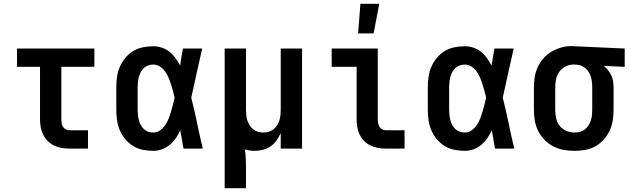

<svg xmlns="http://www.w3.org/2000/svg" viewBox="-20 -787 3340 1017"><path d="M446 0H347Q327 0 306 -3.5Q285 -7 266.5 -16Q248 -25 233 -40Q218 -55 208.5 -74Q199 -93 195.5 -113.5Q192 -134 192 -155V-433H70V-530H480V-433H305V-155Q305 -145 306.5 -134.5Q308 -124 313.5 -115.5Q319 -107 328 -102Q337 -97 347 -97H446Z M792 12Q765 12 737 6.5Q709 1 685.5 -13.5Q662 -28 644 -49.5Q626 -71 615 -96.5Q604 -122 600 -149.5Q596 -177 596 -205V-325Q596 -353 600 -380.5Q604 -408 615 -433.5Q626 -459 644 -480.5Q662 -502 685.5 -516.5Q709 -531 737 -536.5Q765 -542 792 -542Q815 -542 837.5 -534.5Q860 -527 878 -512.5Q896 -498 909.5 -479Q923 -460 934 -440Q937 -462 941 -484.5Q945 -507 949 -530H1051Q1042 -491 1033.5 -452Q1025 -413 1016 -374V-373Q1010 -347 1004.5 -321Q999 -295 993 -270Q1010 -203 1024 -135Q1038 -67 1054 0H952Q948 -24 943.5 -48.5Q939 -73 935 -97Q925 -75 911.5 -55.5Q898 -36 880 -20.5Q862 -5 839 3.5Q816 12 792 12ZM792 -85Q812 -85 828 -96.5Q844 -108 855 -124Q866 -140 873 -158Q880 -176 885.5 -194.5Q891 -213 896 -232Q901 -251 905 -270Q901 -288 896 -306Q891 -324 885.5 -341.5Q880 -359 872.5 -376.5Q865 -394 854 -409Q843 -424 827 -434.5Q811 -445 792 -445Q778 -445 765 -440.5Q752 -436 742 -426.5Q732 -417 725.5 -405Q719 -393 715.5 -379.5Q712 -366 710.5 -352.5Q709 -339 709 -325V-205Q709 -191 710.5 -177.5Q712 -164 715.5 -150.5Q719 -137 725.5 -125Q732 -113 742 -103.5Q752 -94 765 -89.5Q778 -85 792 -85Z M1170 210V-530H1283V-205Q1283 -191 1284.5 -176.5Q1286 -162 1290.5 -148.5Q1295 -135 1302.5 -123Q1310 -111 1321.5 -102Q1333 -93 1347 -89Q1361 -85 1375 -85Q1389 -85 1403 -89Q1417 -93 1428.5 -102Q1440 -111 1447.5 -123Q1455 -135 1459.5 -148.5Q1464 -162 1465.5 -176.5Q1467 -191 1467 -205V-530H1580V0H1467V-82Q1458 -62 1445 -43.5Q1432 -25 1413.5 -12Q1395 1 1373 6.5Q1351 12 1329 12Q1316 12 1303 10Q1290 8 1277 4Q1281 29 1282 54.5Q1283 80 1283 105V210Z M2123 0H2024Q2003 0 1982.5 -3.5Q1962 -7 1943 -16Q1924 -25 1909 -40Q1894 -55 1885 -74Q1876 -93 1872.5 -113.5Q1869 -134 1869 -155V-433H1737V-530H1981V-155Q1981 -145 1983 -134.5Q1985 -124 1990 -115.5Q1995 -107 2004.5 -102Q2014 -97 2024 -97H2123Z M1877 -610 1889 -767H1989L1959 -610Z M2442 12Q2415 12 2387 6.5Q2359 1 2335.5 -13.5Q2312 -28 2294 -49.5Q2276 -71 2265 -96.5Q2254 -122 2250 -149.5Q2246 -177 2246 -205V-325Q2246 -353 2250 -380.5Q2254 -408 2265 -433.5Q2276 -459 2294 -480.5Q2312 -502 2335.5 -516.5Q2359 -531 2387 -536.5Q2415 -542 2442 -542Q2465 -542 2487.5 -534.5Q2510 -527 2528 -512.5Q2546 -498 2559.5 -479Q2573 -460 2584 -440Q2587 -462 2591 -484.5Q2595 -507 2599 -530H2701Q2692 -491 2683.5 -452Q2675 -413 2666 -374V-373Q2660 -347 2654.5 -321Q2649 -295 2643 -270Q2660 -203 2674 -135Q2688 -67 2704 0H2602Q2598 -24 2593.5 -48.5Q2589 -73 2585 -97Q2575 -75 2561.5 -55.5Q2548 -36 2530 -20.5Q2512 -5 2489 3.5Q2466 12 2442 12ZM2442 -85Q2462 -85 2478 -96.5Q2494 -108 2505 -124Q2516 -140 2523 -158Q2530 -176 2535.5 -194.5Q2541 -213 2546 -232Q2551 -251 2555 -270Q2551 -288 2546 -306Q2541 -324 2535.5 -341.5Q2530 -359 2522.5 -376.5Q2515 -394 2504 -409Q2493 -424 2477 -434.5Q2461 -445 2442 -445Q2428 -445 2415 -440.5Q2402 -436 2392 -426.5Q2382 -417 2375.5 -405Q2369 -393 2365.5 -379.5Q2362 -366 2360.5 -352.5Q2359 -339 2359 -325V-205Q2359 -191 2360.5 -177.5Q2362 -164 2365.5 -150.5Q2369 -137 2375.5 -125Q2382 -113 2392 -103.5Q2402 -94 2415 -89.5Q2428 -85 2442 -85Z M3024 12Q2995 12 2966 7Q2937 2 2911 -11.5Q2885 -25 2864.5 -46Q2844 -67 2831 -92.5Q2818 -118 2813 -147Q2808 -176 2808 -205V-325Q2808 -353 2812.5 -380Q2817 -407 2828.5 -432Q2840 -457 2858.5 -478Q2877 -499 2901 -513Q2925 -527 2951.5 -535Q2978 -543 3006 -543Q3011 -543 3015.5 -542.5Q3020 -542 3025 -542L3289 -530V-433L3178 -438Q3191 -428 3201 -415Q3211 -402 3218 -387.5Q3225 -373 3227.5 -357Q3230 -341 3230 -325V-205Q3230 -177 3225.5 -148.5Q3221 -120 3209 -94.5Q3197 -69 3177.5 -47.5Q3158 -26 3133.5 -12Q3109 2 3080.5 7Q3052 12 3024 12ZM3023 -85Q3038 -85 3052 -88.5Q3066 -92 3077.5 -101Q3089 -110 3097 -122.5Q3105 -135 3109.5 -148.5Q3114 -162 3115.5 -176.5Q3117 -191 3117 -205V-325Q3117 -345 3113.5 -365Q3110 -385 3100 -402.5Q3090 -420 3073 -431.5Q3056 -443 3036 -444L3025 -445H3016Q2995 -445 2975 -434.5Q2955 -424 2942.5 -406.5Q2930 -389 2925.5 -368Q2921 -347 2921 -325V-205Q2921 -183 2926 -160.5Q2931 -138 2944.5 -120.5Q2958 -103 2979.5 -94Q3001 -85 3023 -85Z"/></svg>

Font: Lode
Style: Bold
Weight: 700
Monospace: yes
Designer: Belleve Invis
Foundry: Belleve Invis
Version: Version 29.2.0; ttfautohint (v1.8.3)